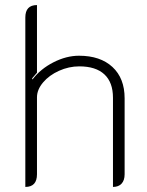

<svg xmlns="http://www.w3.org/2000/svg" viewBox="-20 -729 582 758"><path d="M80 -660Q80 -709 126 -709V-442L107 -420L108 -415Q140 -457 191 -483Q242 -509 292 -509Q376 -509 424 -464.5Q472 -420 472 -341V-41Q472 -17 460 -4Q448 9 426 9V-343Q426 -404 392 -435.5Q358 -467 293 -467Q252 -467 213 -449.5Q174 -432 150 -403.5Q126 -375 126 -345V-41Q126 9 80 9Z"/></svg>

Font: K2D Thin
Style: Regular
Weight: 100
Designer: Katatrad Aksorn Co.,Ltd.
Foundry: Cadson Demak Co.,Ltd.
Version: Version 1.000; ttfautohint (v1.6)